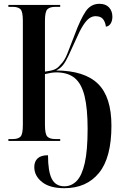

<svg xmlns="http://www.w3.org/2000/svg" viewBox="-20 -740 637 1008"><path d="M318 248Q241 248 200.5 215.5Q160 183 160 137Q160 108 177.5 91.5Q195 75 232 75Q232 160 252 199Q272 238 318 238Q355 238 382.5 210Q410 182 425 116Q440 50 440 -64Q440 -170 424 -235.5Q408 -301 372 -330.5Q336 -360 275 -360Q261 -360 244.5 -357Q228 -354 216 -351V-85Q216 -36 228.5 -23Q241 -10 270 -10H296V0H24V-10H47Q75 -10 87.5 -22.5Q100 -35 100 -84V-631Q100 -679 87.5 -691.5Q75 -704 47 -704H24V-714H296V-704H270Q242 -704 229 -691.5Q216 -679 216 -631V-364Q248 -368 265.5 -375Q283 -382 297 -400Q318 -419 334 -459.5Q350 -500 371 -555Q403 -641 430 -680.5Q457 -720 502 -720Q535 -720 552.5 -701Q570 -682 570 -652Q570 -631 561 -616.5Q552 -602 536 -600Q533 -624 521 -639.5Q509 -655 481 -655Q465 -655 449.5 -644.5Q434 -634 416.5 -607Q399 -580 377 -529Q354 -479 339.5 -447.5Q325 -416 310.5 -398Q296 -380 275 -370Q424 -369 494.5 -300Q565 -231 565 -80Q565 88 499.5 168Q434 248 318 248Z"/></svg>

Font: Noto Serif Display ExtraCondensed SemiBold
Style: Regular
Weight: 600
Width: 2
Designer: Monotype Design Team
Foundry: Monotype Imaging Inc.
Version: Version 2.009